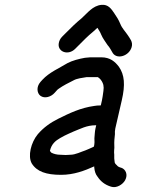

<svg xmlns="http://www.w3.org/2000/svg" viewBox="-20 -734 591 794"><path d="M290.8 -532 303.8 -545C326 -567.2 341.9 -584 365.2 -603L382.9 -619C388.9 -609.4 394.3 -601.6 398.4 -591C404.9 -575.3 416.1 -561.1 424.5 -548C434.1 -537.8 439.5 -525.5 446.7 -514C465.2 -487.2 513.9 -502.7 524.4 -539C530.9 -561.1 516.4 -575.3 508.8 -588C498.7 -603.3 484.8 -616.8 477.6 -635C470 -653.4 462.7 -664.2 452 -680C440.6 -696.7 427.8 -716.6 399.8 -714C363.2 -710.6 341.1 -679.5 318.1 -659C292.9 -638.5 274.1 -619.5 250.6 -596L237.6 -583C228.9 -574.3 224 -564.3 222.7 -553C218.8 -519.1 262.1 -503.3 290.8 -532ZM369.6 -46C369.3 -44.7 369.3 -43.3 369.7 -42C371.2 -25.3 375.6 -12.7 382.9 -4C395.9 15.7 413 30 439.2 38C461.9 45.6 487.7 28.8 497.3 11.5C510.8 -12.8 498.4 -34.5 482.2 -40C473.1 -42.4 467.6 -44.7 462.8 -51C458.6 -55.1 453.4 -58.7 453.7 -68C451 -82.8 453.7 -89.6 451.8 -103L452.1 -113C453 -119.7 453.2 -126.3 452.7 -133C451.9 -147.6 453.5 -164.1 455.3 -179C454.7 -185.2 455 -194.8 456.9 -203L483.6 -319C498.5 -383.4 495 -424.7 471.7 -458C455.9 -478.6 435.9 -497 398.7 -497H353.7L331.3 -495C307.1 -490.8 279.1 -483.5 259.2 -473C224.6 -451.8 183.9 -435 155.3 -404L147.2 -395C128.9 -374 133.4 -348.3 147 -338C164.6 -324.7 191.4 -333.6 205.8 -350L213.9 -359C215.8 -361.7 218.8 -364.3 222.7 -367C241.6 -380.5 263.8 -391.4 284.8 -402C297.5 -409.4 321.3 -412.4 337.8 -415H384.8C385.8 -413.7 387.3 -412.7 389.1 -412C398.1 -404.9 404.7 -393.3 407.4 -383L408.7 -371C408.5 -367.7 408.2 -363.3 407.7 -358L404.6 -336C403.9 -330 402.9 -324.3 401.6 -319L396.8 -298H394.8C385.5 -298 377.3 -297.3 370.3 -296C312 -287.9 267.9 -266.1 221.1 -243C188.6 -227 159.6 -206.2 136.3 -179C108.1 -145 94.1 -88.5 111.4 -58C132.4 -24.4 170.8 -11 232.5 -11C286 -11 330.4 -28.4 369.6 -46ZM377.9 -216 374.9 -203C371.7 -189.2 371.9 -174.6 370.4 -162C371.3 -152.8 371.2 -139.4 368.5 -128C367.1 -127.3 365.2 -126.3 362.9 -125L347.2 -118C342.8 -116 338 -114 332.9 -112C316.4 -106.9 292.3 -94 270.7 -94C265.2 -93.3 258.8 -93 251.5 -93C244.1 -93 236.9 -93.3 229.7 -94C215.3 -94 201.3 -97.6 191.8 -103L186.4 -110C192.9 -138.4 209.1 -151.7 228.6 -163L246.9 -173C252.2 -175.7 257.8 -178.3 263.8 -181L283.9 -190C313 -201.1 338 -216 375.9 -216Z"/></svg>

Font: HoneyBee
Style: BdIt
Weight: 700
Foundry: Cannot Into Space Fonts
Version: Version 0.89